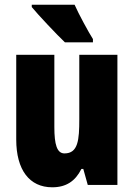

<svg xmlns="http://www.w3.org/2000/svg" viewBox="-20 -786 569 816"><path d="M297 -766H115V-756C141 -724 224 -636 256 -606H375V-620C357 -648 314 -727 297 -766ZM479 -553H317V-280C317 -191 312 -134 254 -134C222 -134 211 -172 211 -246V-553H49V-193C49 -64 105 10 202 10C261 10 300 -16 326 -68H334L353 0H479Z"/></svg>

Font: Noto Sans Arabic UI XCn Bk
Style: Regular
Weight: 900
Width: 2
Designer: Monotype Design Team, Nadine Chahine and Nizar Qandah
Foundry: Monotype Imaging Inc.
Version: Version 2.010